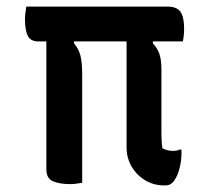

<svg xmlns="http://www.w3.org/2000/svg" viewBox="-20 -554 640 584"><path d="M60 -534H489Q518 -534 529 -518Q540 -502 540 -467Q540 -457 539 -446.5Q538 -436 536 -428H445V-422Q460 -406 465.5 -388Q471 -370 471 -343V-147Q471 -121 474 -103Q490 -95 506 -95Q518 -95 526 -99H532V-87Q532 -66 526.5 -43.5Q521 -21 510.5 -5.5Q500 10 483 10H480Q447 10 421 -6Q395 -22 380 -48Q365 -74 365 -105V-428H205V-422Q219 -406 224.5 -385.5Q230 -365 230 -327V2Q223 3 213.5 4.5Q204 6 193 6Q162 6 141.5 -2.5Q121 -11 121 -39V-428H97Q73 -428 64.5 -445Q56 -462 56 -496Q56 -507 57.5 -517Q59 -527 60 -534Z"/></svg>

Font: Recursive Mn Csl St Med
Style: Regular
Weight: 500
Monospace: yes
Version: Version 1.079;hotconv 1.0.112;makeotfexe 2.5.65598; ttfautoh